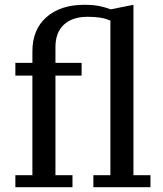

<svg xmlns="http://www.w3.org/2000/svg" viewBox="-20 -780 680 800"><path d="M44 -50H115V-465H44V-518H115V-566Q115 -657 173.5 -708.5Q232 -760 331 -760Q370 -760 395.5 -754.5Q421 -749 441 -741L536 -760V-50H607V0H369V-50H440V-694Q420 -703 397 -706.5Q374 -710 345 -710Q282 -710 246.5 -677.5Q211 -645 211 -583V-518H320V-465H211V-50H282V0H44Z"/></svg>

Font: IBM Plex Serif Text
Style: Regular
Weight: 450
Designer: Mike Abbink, Paul van der Laan, Pieter van Rosmalen
Foundry: Bold Monday
Version: Version 3.001